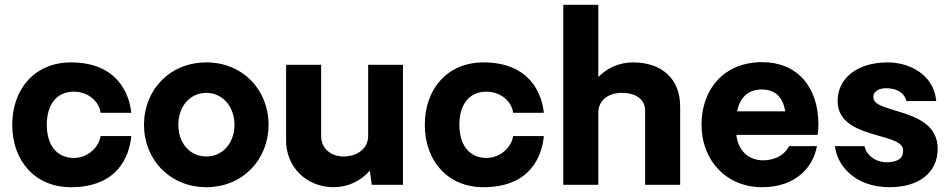

<svg xmlns="http://www.w3.org/2000/svg" viewBox="-20 -770 3956 800"><path d="M275 10C471 10 519 -119 527 -203H399C393 -159 348 -112 288 -112C212 -112 175 -171 175 -250C175 -330 212 -388 288 -388C348 -388 394 -346 399 -300H527C519 -378 470 -510 275 -510C127 -510 31 -401 31 -250C31 -99 127 10 275 10Z M840 10C991 10 1099 -105 1099 -250C1099 -396 991 -510 840 -510C688 -510 580 -396 580 -250C580 -105 688 10 840 10ZM840 -118C769 -118 723 -176 723 -250C723 -324 769 -383 840 -383C909 -383 957 -324 957 -250C957 -176 909 -118 840 -118Z M1659 -500H1514V-203C1514 -151 1468 -118 1412 -118C1359 -118 1318 -151 1318 -203V-500H1172V-185C1172 -72 1259 10 1370 10C1430 10 1483 -16 1521 -59L1529 0H1659Z M1994 10C2190 10 2238 -119 2246 -203H2118C2112 -159 2067 -112 2007 -112C1931 -112 1894 -171 1894 -250C1894 -330 1931 -388 2007 -388C2067 -388 2113 -346 2118 -300H2246C2238 -378 2189 -510 1994 -510C1846 -510 1750 -401 1750 -250C1750 -99 1846 10 1994 10Z M2618 -510C2560 -510 2510 -487 2473 -449V-750H2327V0H2473V-300C2473 -352 2514 -383 2571 -383C2626 -383 2668 -359 2668 -308V0H2814V-326C2814 -444 2735 -510 2618 -510Z M3390 -251C3390 -409 3301 -511 3156 -511C2996 -511 2903 -398 2903 -250C2903 -101 3007 10 3155 10C3292 10 3367 -69 3384 -161H3268C3244 -115 3196 -102 3159 -102C3099 -102 3056 -142 3048 -208H3387C3389 -223 3390 -237 3390 -251ZM3154 -397C3212 -397 3242 -364 3252 -306H3051C3063 -361 3094 -397 3154 -397Z M3687 10C3809 10 3887 -51 3887 -150C3887 -248 3803 -281 3728 -304C3669 -323 3619 -332 3619 -366C3619 -391 3645 -405 3683 -402C3724 -399 3749 -379 3757 -349H3881C3871 -461 3767 -510 3679 -510C3553 -510 3470 -445 3470 -349C3470 -255 3562 -227 3639 -205C3695 -189 3743 -177 3743 -143C3743 -115 3729 -97 3682 -94C3639 -91 3593 -115 3582 -161H3459C3468 -80 3542 10 3687 10Z"/></svg>

Font: Oakes Bold
Style: Regular
Weight: 700
Designer: Samuel Oakes
Foundry: Samuel Oakes
Version: Version 1.003;PS 001.003;hotconv 1.0.88;makeotf.lib2.5.64775